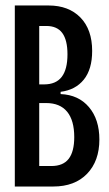

<svg xmlns="http://www.w3.org/2000/svg" viewBox="-20 -680 396 700"><path d="M34 -660H157.3Q230.3 -660 273.2 -616.2Q316 -572.3 316 -494.3Q316 -427.3 285.5 -389.7Q255 -352 201 -345.3V-337Q266.3 -334.3 304.3 -289.5Q342.3 -244.7 342.3 -171.3Q342.3 -93 297.5 -46.5Q252.7 0 174 0H34ZM250.7 -180.3Q250.7 -241 224.7 -272.7Q198.7 -304.3 148.3 -304.3H123V-74.7H167.3Q210 -74.7 230.3 -100.8Q250.7 -127 250.7 -180.3ZM226 -482Q226 -533.7 207.2 -559.5Q188.3 -585.3 149 -585.3H123V-372.3H140.7Q184 -372.3 205 -399.7Q226 -427 226 -482Z"/></svg>

Font: Bricolage Grotesque 96pt Condensed ExBd
Style: Regular
Weight: 800
Width: 3
Designer: Mathieu Triay
Foundry: Atelier Triay
Version: Version 1.001;Glyphs 3.2 (3207)